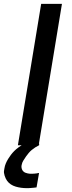

<svg xmlns="http://www.w3.org/2000/svg" viewBox="-53 -755 373 998"><path d="M40 0 161 -735H269L148 0ZM86 223Q71 223 56.5 221Q42 219 28.5 215Q15 211 3.5 203.5Q-8 196 -16 185Q-24 174 -29 158Q-34 142 -32 132L-30 120Q-28 107 -23 95Q-18 83 -11 71.5Q-4 60 4 49.5Q12 39 21.5 29.5Q31 20 44 10.5Q57 1 64 -3L74 -8H151L150 0Q140 5 130.5 11Q121 17 112 24.5Q103 32 96 40.5Q89 49 82.5 58Q76 67 69 78.5Q62 90 61 97L59 105Q58 111 59 117Q60 123 62.5 128Q65 133 69.5 137Q74 141 79.5 143Q85 145 91.5 146.5Q98 148 102 148H107Q111 148 116 148Q121 148 125.5 147.5Q130 147 135.5 146.5Q141 146 144 145L150 144L137 219Q131 220 125.5 220.5Q120 221 114.5 221.5Q109 222 102.5 222.5Q96 223 92 223Z"/></svg>

Font: Iosevka Aile Semibold
Style: Italic
Weight: 600
Italic angle: -9°
Designer: Belleve Invis
Foundry: Belleve Invis
Version: Version 31.1.0; ttfautohint (v1.8.4)